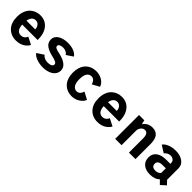

<svg xmlns="http://www.w3.org/2000/svg" viewBox="286 -1672 2848 2848"><g transform="rotate(45 1710.0 -248.0)"><path d="M493 -101.5Q484 -82.5 467.5 -64.2Q451 -46 426.2 -28.2Q401.5 -10.5 364.5 0.2Q327.5 11 285 11Q181.5 11 115.5 -57.8Q49.5 -126.5 49.5 -251Q49.5 -314 68 -364.2Q86.5 -414.5 118.5 -446.2Q150.5 -478 192.8 -495Q235 -512 284 -512Q387.5 -512 449.5 -436.2Q511.5 -360.5 511.5 -223H187Q194.5 -94.5 285 -94.5Q319.5 -94.5 344 -114Q368.5 -133.5 378 -160.5ZM286 -411Q249 -411 224.2 -385.8Q199.5 -360.5 190.5 -309H374Q373.5 -332.5 365.5 -354.5Q357.5 -376.5 336.8 -393.8Q316 -411 286 -411Z M853 11Q779 11 717.5 -12.2Q656 -35.5 631.5 -72L739 -142Q753.5 -118.5 783.8 -104.8Q814 -91 852.5 -91Q895.5 -91 920 -104.5Q944.5 -118 944.5 -143.5Q944.5 -167.5 912.5 -182.5Q880.5 -197.5 820 -210.5Q782 -220 752.8 -232Q723.5 -244 697.2 -262.2Q671 -280.5 657 -307.2Q643 -334 643 -368Q643 -403.5 661.2 -431.5Q679.5 -459.5 710.2 -476.8Q741 -494 779.2 -503Q817.5 -512 859.5 -512Q936.5 -512 991.2 -488Q1046 -464 1064 -428.5L960.5 -359.5Q951.5 -381.5 923.2 -396.5Q895 -411.5 862 -411.5Q824.5 -411.5 800 -399.8Q775.5 -388 775.5 -366Q775.5 -343 801 -330.5Q826.5 -318 873 -310Q1076 -265 1076 -148.5Q1076 -110 1057.2 -78.8Q1038.5 -47.5 1007 -28.2Q975.5 -9 936 1Q896.5 11 853 11Z M1657 -112.5Q1637.5 -61.5 1581 -25.2Q1524.5 11 1454 11Q1418 11 1384.8 1.8Q1351.5 -7.5 1321.5 -28Q1291.5 -48.5 1269.5 -78.5Q1247.5 -108.5 1234.5 -152.8Q1221.5 -197 1221.5 -251Q1221.5 -305.5 1234.5 -350Q1247.5 -394.5 1269.5 -424.2Q1291.5 -454 1321.8 -474Q1352 -494 1385 -503Q1418 -512 1454 -512Q1526.5 -512 1582 -477.5Q1637.5 -443 1656 -387.5L1544 -326Q1532 -365.5 1511 -386.8Q1490 -408 1455.5 -408Q1412.5 -408 1385.8 -370.2Q1359 -332.5 1359 -251Q1359 -171 1385.8 -132Q1412.5 -93 1455.5 -93Q1489.5 -93 1511.2 -115.2Q1533 -137.5 1543 -173.5Z M2203 -101.5Q2194 -82.5 2177.5 -64.2Q2161 -46 2136.2 -28.2Q2111.5 -10.5 2074.5 0.2Q2037.5 11 1995 11Q1891.5 11 1825.5 -57.8Q1759.5 -126.5 1759.5 -251Q1759.5 -314 1778 -364.2Q1796.5 -414.5 1828.5 -446.2Q1860.5 -478 1902.8 -495Q1945 -512 1994 -512Q2097.5 -512 2159.5 -436.2Q2221.5 -360.5 2221.5 -223H1897Q1904.5 -94.5 1995 -94.5Q2029.5 -94.5 2054 -114Q2078.5 -133.5 2088 -160.5ZM1996 -411Q1959 -411 1934.2 -385.8Q1909.5 -360.5 1900.5 -309H2084Q2083.5 -332.5 2075.5 -354.5Q2067.5 -376.5 2046.8 -393.8Q2026 -411 1996 -411Z M2360.5 0V-500H2471L2487 -433Q2510.5 -469.5 2548.2 -490.2Q2586 -511 2634.5 -511Q2786 -511 2786 -318.5V0H2649V-298.5Q2649 -405.5 2581 -405.5Q2546.5 -405.5 2522.5 -378Q2498.5 -350.5 2494 -314V0Z M3313.5 16 3253 -44.5Q3199.5 11 3096.5 11Q3008.5 11 2956 -32.5Q2903.5 -76 2903.5 -157Q2903.5 -232.5 2960 -274.5Q3016.5 -316.5 3121 -316.5H3201V-332Q3201 -367 3177.8 -386.8Q3154.5 -406.5 3117 -406.5Q3086.5 -406.5 3060.5 -391Q3034.5 -375.5 3022.5 -356.5L2910 -427Q2930 -462 2987.5 -487Q3045 -512 3122 -512Q3214.5 -512 3274.2 -469.5Q3334 -427 3334 -355V-115.5L3391.5 -55ZM3116.5 -87Q3173.5 -87 3201 -126V-221.5H3132.5Q3036 -221.5 3036 -154.5Q3036 -87 3116.5 -87Z"/></g></svg>

Font: League Mono Narrow SemiBold
Style: Regular
Weight: 600
Width: 3
Designer: Tyler Finck
Foundry: The League of Moveable Type / Tyler Finck
Version: Version 2.210